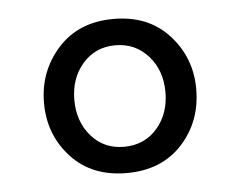

<svg xmlns="http://www.w3.org/2000/svg" viewBox="-36 -747 527 422"><g transform="rotate(-5 228.0 -536.0)"><path d="M396 -537Q396 -465 350.5 -415.5Q305 -366 228 -366Q151 -366 105.5 -415.5Q60 -465 60 -535Q60 -605 105.5 -655.5Q151 -706 228 -706Q305 -706 350.5 -656Q396 -606 396 -537ZM227 -424Q272 -424 300 -456Q328 -488 328 -536Q328 -584 299.5 -616Q271 -648 227 -648Q183 -648 155 -616Q127 -584 127 -536Q127 -488 155 -456Q183 -424 227 -424Z"/></g></svg>

Font: Martel Sans
Style: Regular
Weight: 400
Designer: Dan Reynolds and Mathieu Réguer
Foundry: Dan Reynolds and Mathieu Réguer
Version: Version 1.001;PS 001.001;hotconv 1.0.70;makeotf.lib2.5.58329